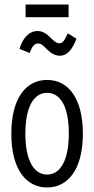

<svg xmlns="http://www.w3.org/2000/svg" viewBox="-20 -820 415 848"><path d="M93 -744H283V-800H93ZM279 -673C265 -642 258 -629 242 -629C212 -629 194 -683 146 -683C107 -683 79 -649 66 -604L111 -586C122 -616 132 -628 149 -628C178 -628 194 -574 245 -574C278 -574 299 -602 318 -649ZM188 8C281 8 346 -73 346 -229C346 -387 281 -467 188 -467C95 -467 30 -387 30 -229C30 -73 95 8 188 8ZM188 -49C130 -49 92 -111 92 -230C92 -351 131 -410 188 -410C246 -410 284 -351 284 -230C284 -111 246 -49 188 -49Z"/></svg>

Font: Inconsolata Condensed
Style: Regular
Weight: 400
Width: 3
Monospace: yes
Designer: Raph Levien, Cyreal, Brenton Simpson
Foundry: Raph Levien, Cyreal, Google
Version: Version 3.100